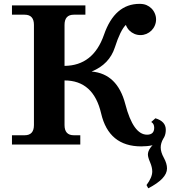

<svg xmlns="http://www.w3.org/2000/svg" viewBox="-20 -761 927 1011"><path d="M754.4 -51.8Q792 -51.8 792 -88.4Q792 -109.4 776.4 -118.7L798.3 -138.2Q853 -122.1 853 -77.6Q853 9.8 723.6 9.8Q552.7 9.8 512.5 -163.8Q472.2 -337.4 319.8 -337.4V-102.5Q319.8 -48.8 368.7 -48.8H402.8V0H43V-48.8H109.9Q158.7 -48.8 158.7 -102.5V-629.9Q158.7 -683.6 109.9 -683.6H43V-732.4H429.7V-683.6H368.7Q319.8 -683.6 319.8 -629.9V-414.1Q471.2 -415.5 527.6 -578.1Q584 -740.7 714.8 -740.7Q735.8 -740.7 751 -734.4Q766.1 -728 777.6 -716.6Q789.1 -705.1 795.4 -689.9Q801.8 -674.8 801.8 -658.7Q801.8 -642.1 795.4 -627Q789.1 -611.8 777.6 -600.3Q766.1 -588.9 751 -582.5Q735.8 -576.2 719.7 -576.2Q703.1 -576.2 688 -582.5Q672.9 -588.9 661.4 -600.3Q649.9 -611.8 642.6 -629.9Q613.8 -601.6 585 -512Q556.2 -422.4 462.4 -384.3Q598.1 -373 639.9 -212.4Q681.6 -51.8 754.4 -51.8ZM760.7 230.5 751.5 213.4Q781.7 173.3 781.7 142.1Q781.7 120.1 770.3 93.5Q758.8 66.9 758.8 52.7Q758.8 18.6 810.5 -20L839.8 -30.8Q826.2 -7.3 826.2 15.6Q826.2 40 842.8 70.1Q859.4 100.1 859.4 126Q859.4 179.7 760.7 230.5Z"/></svg>

Font: Munson
Style: Bold
Weight: 700
Designer: Paul James MIller
Foundry: High-Logic / Made with FontCreator
Version: Version 2.10;May 5, 2019;FontCreator 11.5.0.2430 64-bit